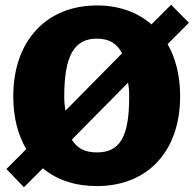

<svg xmlns="http://www.w3.org/2000/svg" viewBox="-20 -775 817 810"><path d="M687 -589 777 -679 702 -755 619 -672C560 -724 481 -752 389 -752C176 -752 36 -603 36 -369C36 -281 55 -206 91 -146L7 -62L81 15L161 -65C219 -16 297 10 389 10C603 10 740 -137 740 -369C740 -455 721 -530 687 -589ZM251 -366C251 -539 292 -612 389 -612C438 -612 473 -593 495 -550L256 -308C253 -326 251 -345 251 -366ZM525 -366C525 -198 486 -132 389 -132C340 -132 306 -148 283 -186L520 -426C524 -408 525 -389 525 -366Z"/></svg>

Font: Bisquit Text
Style: Bold
Weight: 800
Version: Version 1.004;Glyphs 3.2.3 (3260)